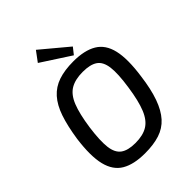

<svg xmlns="http://www.w3.org/2000/svg" viewBox="-259 -1046 1187 1187"><g transform="rotate(-45 334.5 -452.0)"><path d="M387 -703Q484 -703 542 -668.5Q600 -634 618.5 -555Q637 -476 618 -342Q605 -241 580.5 -172.5Q556 -104 519 -63Q482 -22 428 -4.5Q374 13 299 13Q202 13 144 -21Q86 -55 66.5 -134Q47 -213 65 -348Q80 -447 103 -514.5Q126 -582 163.5 -624Q201 -666 256 -684.5Q311 -703 387 -703ZM382 -616Q316 -616 274.5 -591.5Q233 -567 209 -507Q185 -447 170 -342Q156 -239 163 -181Q170 -123 203.5 -98.5Q237 -74 302 -74Q368 -74 409 -99Q450 -124 474.5 -184Q499 -244 514 -348Q530 -454 522.5 -512Q515 -570 481 -593Q447 -616 382 -616ZM274 -917 450 -770 416 -727 225 -851Z"/></g></svg>

Font: Exo 2 Medium
Style: Italic
Weight: 500
Italic angle: -8°
Designer: Natanael Gama
Foundry: Natanael Gama
Version: Version 2.010